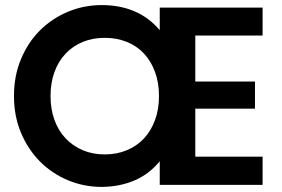

<svg xmlns="http://www.w3.org/2000/svg" viewBox="-20 -728 1112 756"><path d="M749 -588V-407H984V-300H749V-111H1014V0H609V-93Q567 -42 509.5 -17.5Q452 7 382 8Q310 8 247 -18.5Q184 -45 137 -92.5Q90 -140 62.5 -205.5Q35 -271 35 -350Q35 -429 62.5 -495Q90 -561 137 -608Q184 -655 247 -681.5Q310 -708 381 -708Q452 -708 509.5 -683.5Q567 -659 609 -609V-698H1014V-588ZM393 -579Q345 -579 306 -563Q267 -547 238.5 -517Q210 -487 194.5 -444.5Q179 -402 179 -350Q179 -298 194.5 -255.5Q210 -213 238.5 -183Q267 -153 306 -136.5Q345 -120 393 -120Q440 -120 479.5 -136.5Q519 -153 547 -183Q575 -213 590.5 -255.5Q606 -298 606 -350Q606 -402 590.5 -444.5Q575 -487 547 -517Q519 -547 479.5 -563Q440 -579 393 -579Z"/></svg>

Font: SVN-Poppins SemiBold
Style: Regular
Weight: 600
Designer: Ninad Kale (Devanagari), Jonny Pinhorn (Latin)
Foundry: Indian Type Foundry
Version: Version 3.002 2017